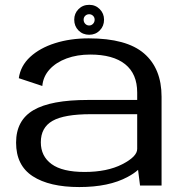

<svg xmlns="http://www.w3.org/2000/svg" viewBox="-20 -750 746 776"><path d="M546 0 538 -63.5Q521.5 -48.5 496 -35Q420.5 6 300.5 6Q179.5 6 112.2 -37.8Q45 -81.5 45 -173.5Q45 -263.5 115.2 -304.8Q185.5 -346 335 -346H534.5V-376Q534.5 -451.5 485.8 -490.5Q437 -529.5 344.5 -529.5Q292 -529.5 249.2 -513.8Q206.5 -498 180.5 -469.5Q154.5 -441 151 -402.5L56 -434Q63 -484 102 -520Q141 -556 202.5 -575.5Q264 -595 338.5 -595Q491.5 -595 562.2 -534Q633 -473 633 -359V0ZM534.5 -148V-288.5H347.5Q239.5 -288.5 192.2 -261.5Q145 -234.5 145 -175Q145 -118.5 188.5 -86.8Q232 -55 322 -55Q413 -55 473.8 -86Q534.5 -117 534.5 -148ZM340.5 -609.5Q314.5 -609.5 297.2 -627Q280 -644.5 280 -670.5Q280 -695.5 297.2 -713Q314.5 -730.5 340.5 -730.5Q366 -730.5 383.2 -713Q400.5 -695.5 400.5 -670.5Q400.5 -644.5 383.2 -627Q366 -609.5 340.5 -609.5ZM340.5 -647Q349.5 -647 356 -653.8Q362.5 -660.5 362.5 -670.5Q362.5 -680 356 -686.2Q349.5 -692.5 340.5 -692.5Q331 -692.5 324.5 -686.2Q318 -680 318 -670.5Q318 -660.5 324.5 -653.8Q331 -647 340.5 -647Z"/></svg>

Font: Anybody ExtraExpanded
Style: Regular
Weight: 400
Width: 8
Designer: Tyler Finck
Foundry: Etcetera Type Company
Version: Version 1.010; ttfautohint (v1.8.3) -l 8 -r 50 -G 200 -x 14 